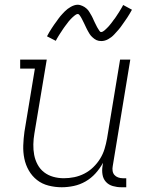

<svg xmlns="http://www.w3.org/2000/svg" viewBox="-20 -781 640 809"><path d="M240 8Q212 8 184.5 1Q157 -6 136 -22.5Q115 -39 101.5 -62.5Q88 -86 82.5 -113Q77 -140 78 -168.5Q79 -197 83 -226L127 -492H65V-530H177L125 -219Q121 -196 120.5 -173Q120 -150 124 -128.5Q128 -107 138.5 -87.5Q149 -68 166 -55Q183 -42 204.5 -36Q226 -30 249 -30Q271 -30 293 -34.5Q315 -39 335.5 -49.5Q356 -60 373 -76.5Q390 -93 402 -112.5Q414 -132 420.5 -153.5Q427 -175 431 -197L486 -530H529L455 -81Q453 -71 454.5 -61Q456 -51 462 -44Q468 -37 477.5 -33.5Q487 -30 497 -30H512V8H491Q473 8 455.5 3Q438 -2 426.5 -14.5Q415 -27 412 -45Q409 -63 412 -81L414 -95Q401 -71 382.5 -50.5Q364 -30 340.5 -16.5Q317 -3 291 2.5Q265 8 240 8ZM407 -608Q401 -608 396 -609Q391 -610 386.5 -612Q382 -614 378 -617Q374 -620 370 -623.5Q366 -627 363 -630.5Q360 -634 357.5 -638Q355 -642 352.5 -646.5Q350 -651 347.5 -655.5Q345 -660 343 -664.5Q341 -669 339 -673Q337 -677 334.5 -682.5Q332 -688 329.5 -692.5Q327 -697 325 -701.5Q323 -706 320.5 -709.5Q318 -713 315 -717.5Q312 -722 308 -722Q304 -722 300 -719.5Q296 -717 293 -714.5Q290 -712 285 -707.5Q280 -703 278 -700.5Q276 -698 274 -696Q272 -694 269.5 -691Q267 -688 265 -685Q263 -682 260.5 -679Q258 -676 255.5 -672.5Q253 -669 250 -665Q247 -661 244.5 -657Q242 -653 239 -648.5Q236 -644 233 -639.5Q230 -635 227 -630Q224 -625 221 -620Q218 -615 215 -609L178 -628Q183 -638 188 -646Q193 -654 198 -662Q203 -670 208 -677Q213 -684 217.5 -690Q222 -696 226 -702Q230 -708 234.5 -713Q239 -718 243 -722.5Q247 -727 253 -733Q259 -739 265 -743.5Q271 -748 278 -752Q285 -756 292.5 -758.5Q300 -761 307 -761Q313 -761 318 -759.5Q323 -758 327.5 -756Q332 -754 336 -751.5Q340 -749 344 -745.5Q348 -742 351 -738.5Q354 -735 356.5 -730.5Q359 -726 361.5 -722Q364 -718 366.5 -713.5Q369 -709 371 -704.5Q373 -700 375 -695.5Q377 -691 379.5 -686Q382 -681 384.5 -676Q387 -671 389 -667Q391 -663 393.5 -659.5Q396 -656 399 -651Q402 -646 406 -646Q410 -646 414 -648.5Q418 -651 421 -653.5Q424 -656 429 -661Q434 -666 436 -668Q438 -670 440 -672.5Q442 -675 444.5 -678Q447 -681 449 -683.5Q451 -686 453.5 -689.5Q456 -693 458.5 -696.5Q461 -700 464 -703.5Q467 -707 469.5 -711.5Q472 -716 475 -720Q478 -724 481 -729Q484 -734 487 -739Q490 -744 493 -749Q496 -754 499 -760L536 -740Q531 -731 526 -722.5Q521 -714 516 -706.5Q511 -699 506 -692Q501 -685 496.5 -678.5Q492 -672 488 -666.5Q484 -661 479.5 -656Q475 -651 471 -646.5Q467 -642 461 -635.5Q455 -629 449 -624.5Q443 -620 436 -616Q429 -612 421.5 -610Q414 -608 407 -608Z"/></svg>

Font: Iosevka Curly Slab XLtEx
Style: Italic
Weight: 200
Width: 7
Italic angle: -9°
Monospace: yes
Designer: Belleve Invis
Foundry: Belleve Invis
Version: Version 11.1.0; ttfautohint (v1.8.3)